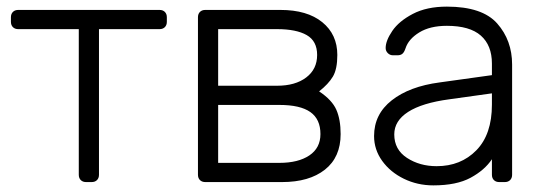

<svg xmlns="http://www.w3.org/2000/svg" viewBox="-20 -550 1644 580"><path d="M218 -462H35Q25 -462 19 -468Q13 -474 13 -484V-498Q13 -508 19 -514Q25 -520 35 -520H462Q472 -520 478 -514Q484 -508 484 -498V-484Q484 -474 478 -468Q472 -462 462 -462H279V-22Q279 -12 273 -6Q267 0 257 0H240Q230 0 224 -6Q218 -12 218 -22Z M827 -520Q908 -520 953.5 -483Q999 -446 999 -384Q999 -341 985.5 -318.5Q972 -296 944 -274Q983 -248 996 -218.5Q1009 -189 1009 -145Q1009 -75 961.5 -37.5Q914 0 832 0H600Q590 0 584 -6Q578 -12 578 -22V-498Q578 -508 584 -514Q590 -520 600 -520ZM639 -291H817Q872 -291 905 -316Q938 -341 938 -384Q938 -426 906.5 -444Q875 -462 817 -462H639ZM639 -58H824Q881 -58 914.5 -80.5Q948 -103 948 -145Q948 -190 917.5 -211.5Q887 -233 824 -233H639Z M1110 0ZM1466 -69Q1444 -36 1401.5 -13Q1359 10 1289 10Q1241 10 1200 -10Q1159 -30 1134.5 -64Q1110 -98 1110 -139Q1110 -205 1163.5 -247Q1217 -289 1308 -301L1466 -323V-358Q1466 -413 1432.5 -442.5Q1399 -472 1330 -472Q1279 -472 1246.5 -452Q1214 -432 1205 -404Q1201 -392 1195.5 -387.5Q1190 -383 1181 -383H1167Q1158 -383 1151.5 -389.5Q1145 -396 1145 -405Q1145 -427 1165 -456.5Q1185 -486 1227 -508Q1269 -530 1330 -530Q1437 -530 1482 -479Q1527 -428 1527 -355V-22Q1527 -12 1521 -6Q1515 0 1505 0H1488Q1478 0 1472 -6Q1466 -12 1466 -22ZM1466 -268 1337 -250Q1255 -239 1213 -212Q1171 -185 1171 -144Q1171 -98 1209.5 -73Q1248 -48 1299 -48Q1372 -48 1419 -96Q1466 -144 1466 -234Z"/></svg>

Font: Hezaedrus Light
Style: Regular
Weight: 300
Designer: Hubert & Fischer
Foundry: Hubert & Fischer
Version: Version 1.10;September 3, 2019;FontCreator 11.5.0.2425 64-bi